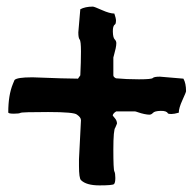

<svg xmlns="http://www.w3.org/2000/svg" viewBox="-20 -662 588 581"><path d="M332 -325Q323 -320 321 -313Q321 -312 327.5 -304.5Q334 -297 334 -288L329 -276Q323 -270 323 -209.5Q323 -149 326 -143.5Q329 -138 329 -123.5Q329 -109 325 -105Q321 -101 281 -101Q241 -101 225 -117Q219 -123 219 -160V-180Q225 -292 225 -298Q225 -307 213 -315Q205 -323 125.5 -323Q46 -323 42 -320.5Q38 -318 21.5 -318Q5 -318 5 -322Q5 -374 19 -408L24 -420Q32 -428 76 -428H80Q180 -424 216 -424L223 -434Q225 -474 225 -506Q225 -538 221 -542.5Q217 -547 217 -564L223 -634Q238 -642 261 -642Q265 -642 288.5 -631.5Q312 -621 326 -621Q331 -607 331 -599Q331 -591 328 -588Q321 -584 321.5 -566Q322 -548 327 -543Q332 -538 332 -531.5Q332 -525 330 -515.5Q328 -506 325.5 -497.5Q323 -489 323 -488V-434Q323 -429 331 -425Q362 -422 400.5 -422Q439 -422 442.5 -426Q446 -430 464 -430Q464 -430 535 -424Q543 -410 543 -386Q543 -383 532 -359Q521 -335 521 -321Q507 -317 498.5 -317Q490 -317 488 -319Q484 -327 466 -326.5Q448 -326 443 -320.5Q438 -315 432 -315Q426 -315 416.5 -317Q407 -319 398.5 -322Q390 -325 388 -325Z"/></svg>

Font: Piedra
Style: Regular
Weight: 400
Designer: Angel Koziupa & Ale Paul
Foundry: Angel Koziupa and Alejandro Paul
Version: Version 1.000